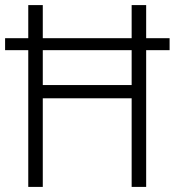

<svg xmlns="http://www.w3.org/2000/svg" viewBox="-20 -800 686 754"><path d="M91 -66V-603H0V-650H91V-780H148V-650H497V-780H554V-650H646V-603H554V-66H497V-414H148V-66ZM148 -466H497V-603H148Z"/></svg>

Font: Noto Sans Malayalam UI SemiCondensed Light
Style: Regular
Weight: 300
Width: 4
Designer: Jelle Bosma - Monotype Design Team
Foundry: Monotype Imaging Inc.
Version: Version 2.104; ttfautohint (v1.8.4.7-5d5b)